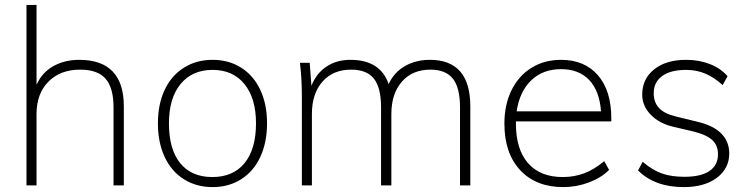

<svg xmlns="http://www.w3.org/2000/svg" viewBox="-20 -756 3056 783"><path d="M485 -322V0H443V-318Q443 -398 410.5 -435Q378 -472 307 -472Q226 -472 177.5 -423Q129 -374 129 -291V0H88V-736H129V-410Q151 -460 197 -486Q243 -512 303 -512Q485 -512 485 -322Z M624 -253Q624 -331 651.5 -389.5Q679 -448 730 -480Q781 -512 847 -512Q913 -512 963.5 -480Q1014 -448 1041.5 -389.5Q1069 -331 1069 -253Q1069 -175 1041.5 -116Q1014 -57 963.5 -25Q913 7 847 7Q781 7 730 -25Q679 -57 651.5 -116Q624 -175 624 -253ZM1024 -253Q1024 -355 977 -413Q930 -471 847 -471Q764 -471 716.5 -413.5Q669 -356 669 -253Q669 -147 715 -90.5Q761 -34 846 -34Q931 -34 977.5 -91Q1024 -148 1024 -253Z M1898 -322V0H1856V-318Q1856 -398 1827 -435Q1798 -472 1735 -472Q1662 -472 1619 -423Q1576 -374 1576 -291V0H1534V-318Q1534 -398 1505 -435Q1476 -472 1412 -472Q1338 -472 1295 -423Q1252 -374 1252 -291V0H1211V-362Q1211 -440 1203 -500H1243L1250 -406Q1270 -457 1311.5 -484.5Q1353 -512 1409 -512Q1531 -512 1565 -413Q1586 -460 1630.5 -486Q1675 -512 1733 -512Q1898 -512 1898 -322Z M2084 -261V-252Q2084 -147 2133.5 -90.5Q2183 -34 2275 -34Q2322 -34 2363 -49.5Q2404 -65 2444 -99L2464 -63Q2432 -31 2381.5 -12Q2331 7 2277 7Q2166 7 2101.5 -62Q2037 -131 2037 -252Q2037 -329 2066 -388Q2095 -447 2147.5 -479.5Q2200 -512 2268 -512Q2364 -512 2418.5 -449Q2473 -386 2473 -273V-261ZM2087 -302H2431Q2425 -385 2383 -429.5Q2341 -474 2268 -474Q2194 -474 2146.5 -428.5Q2099 -383 2087 -302Z M2582 -61 2601 -96Q2641 -62 2679.5 -48.5Q2718 -35 2771 -35Q2838 -35 2873 -58.5Q2908 -82 2908 -127Q2908 -163 2885 -184.5Q2862 -206 2811 -219L2726 -239Q2669 -252 2634 -288Q2599 -324 2599 -370Q2599 -434 2647.5 -473Q2696 -512 2778 -512Q2831 -512 2875.5 -494.5Q2920 -477 2947 -445L2927 -409Q2893 -440 2857 -455.5Q2821 -471 2778 -471Q2715 -471 2680.5 -446Q2646 -421 2646 -376Q2646 -338 2668 -315Q2690 -292 2736 -281L2822 -260Q2888 -245 2921 -212Q2954 -179 2954 -130Q2954 -69 2903.5 -31Q2853 7 2768 7Q2650 7 2582 -61Z"/></svg>

Font: MuliDisplayVN ExtraLight
Style: Regular
Weight: 200
Designer: Vernon Adams
Foundry: Vernon Adams
Version: Version 2.100